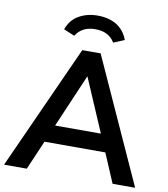

<svg xmlns="http://www.w3.org/2000/svg" viewBox="-97 -1000 945 1082"><g transform="rotate(10 375.0 -459.5)"><path d="M621 0 550 -167H202L130 0H0L322 -712H427L750 0ZM245 -267H507L376 -572ZM375 -919Q437 -919 483 -892Q529 -863 548 -810L486 -784Q468 -814 439 -828Q412 -841 375 -841Q338 -841 311 -828Q282 -814 263 -784L201 -810Q220 -865 267 -892Q314 -919 375 -919Z"/></g></svg>

Font: PRinguin Sans
Style: Bold
Weight: 700
Designer: Vernon Adams
Foundry: Vernon Adams
Version: ""